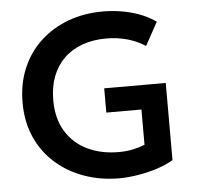

<svg xmlns="http://www.w3.org/2000/svg" viewBox="-52 -768 856 836"><g transform="rotate(-5 376.0 -350.0)"><path d="M437 15Q354.5 15 283.2 -10.5Q212 -36 158.5 -83.5Q105 -131 75 -198.2Q45 -265.5 45 -349Q45 -432.5 73.8 -500Q102.5 -567.5 154.5 -615.5Q206.5 -663.5 276 -689.2Q345.5 -715 427 -715Q464.5 -715 504 -709Q543.5 -703 582.8 -689Q622 -675 658 -650.5L602.5 -549Q565 -573 522 -584.8Q479 -596.5 432.5 -596.5Q374 -596.5 327 -579.5Q280 -562.5 247 -530.2Q214 -498 196.5 -452.2Q179 -406.5 179 -349Q179 -268.5 213.2 -212.5Q247.5 -156.5 307.2 -127.8Q367 -99 444 -99Q479.5 -99 509 -105.8Q538.5 -112.5 558 -121V-275H404.5V-381H673.5V-44Q644.5 -26 602.8 -12.5Q561 1 516.8 8Q472.5 15 437 15Z"/></g></svg>

Font: Geologica Medium
Style: Regular
Weight: 500
Designer: Sindre Bremnes, Frode Helland
Foundry: Monokrom Skriftforlag AS
Version: Version 1.010;gftools[0.9.28]